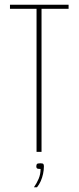

<svg xmlns="http://www.w3.org/2000/svg" viewBox="-20 -640 331 809"><path d="M134 -603H22V-620H269V-603H155V0H134ZM123 149Q135 132 143 113Q151 94 151 72Q138 72 135.5 69Q133 66 133 62Q133 56 135 52Q137 48 150 48Q161 48 163 51.5Q165 55 165 61Q165 76 161.5 92.5Q158 109 151.5 123.5Q145 138 136 149Z"/></svg>

Font: Smooch Sans Thin
Style: Regular
Weight: 100
Designer: Robert E. Leuschke
Foundry: Robert E. Leuschke
Version: Version 1.010